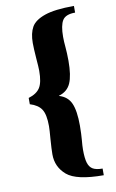

<svg xmlns="http://www.w3.org/2000/svg" viewBox="-97 -777 602 993"><g transform="rotate(-10 203.5 -280.5)"><path d="M122 12Q122 -15 126 -69Q130 -117 130 -135Q130 -196 112.5 -223.5Q95 -251 52 -264V-297Q95 -310 112.5 -337.5Q130 -365 130 -426Q130 -444 126 -492Q122 -546 122 -573Q122 -624 140 -656Q158 -688 211 -706.5Q264 -725 365 -725V-690Q315 -690 298.5 -663.5Q282 -637 282 -577Q282 -553 285 -521Q286 -508 287 -490.5Q288 -473 288 -451Q288 -373 270.5 -333.5Q253 -294 208 -281V-280Q253 -267 270.5 -227.5Q288 -188 288 -110Q288 -87 287 -68Q286 -49 285 -36Q282 -5 282 16Q282 61 289.5 85Q297 109 314.5 119Q332 129 365 129V164Q222 164 172 121Q122 78 122 12Z"/></g></svg>

Font: Fahkwang
Style: Bold
Weight: 700
Designer: Suppakit Chalermlarp | Katatrad Co.,Ltd.
Foundry: Cadson Demak Co.,Ltd.
Version: Version 1.000; ttfautohint (v1.6)